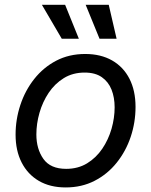

<svg xmlns="http://www.w3.org/2000/svg" viewBox="-20 -781 640 812"><path d="M257.8 11.7Q191.9 11.7 144.5 -15.9Q97.2 -43.5 71.5 -93.8Q45.9 -144 45.9 -211.4Q45.9 -276.4 66.2 -337.4Q86.4 -398.4 124.8 -447Q163.1 -495.6 217.5 -524.2Q272 -552.7 340.3 -552.7Q406.2 -552.7 454.1 -525.4Q502 -498 527.6 -447.8Q553.2 -397.5 553.2 -329.1Q553.2 -263.2 532.7 -202.1Q512.2 -141.1 473.4 -92.8Q434.6 -44.4 380.1 -16.4Q325.7 11.7 257.8 11.7ZM259.8 -66.9Q310.1 -66.9 348.4 -90.3Q386.7 -113.8 412.6 -152.1Q438.5 -190.4 451.7 -236.3Q464.8 -282.2 464.8 -327.1Q464.8 -368.7 451.7 -401.9Q438.5 -435.1 410.6 -454.6Q382.8 -474.1 337.9 -474.1Q288.1 -474.1 250 -450.7Q211.9 -427.2 186 -388.7Q160.2 -350.1 147 -304Q133.8 -257.8 133.8 -212.4Q133.8 -150.9 163.6 -108.9Q193.4 -66.9 259.8 -66.9ZM400.9 -617.2 342.3 -760.7H439.9L473.1 -617.2ZM241.2 -617.2 157.2 -760.7H255.4L313.5 -617.2Z"/></svg>

Font: Inter Variable
Style: Italic
Weight: 400
Italic angle: -9.39999°
Designer: Rasmus Andersson
Foundry: rsms
Version: Version 4.001;git-9221beed3